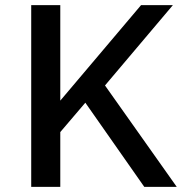

<svg xmlns="http://www.w3.org/2000/svg" viewBox="-20 -731 737 751"><path d="M346.7 -344.7 325.7 -343.3 215.8 -214.4V0H102.1V-710.9H215.8V-337.4L531.7 -710.9H656.2ZM295.4 -355.5 375 -418.9 671.4 0H544.4Z"/></svg>

Font: Monda Medium
Style: Regular
Weight: 500
Designer: Vernon Adams
Foundry: Vernon Adams
Version: Version 2.200